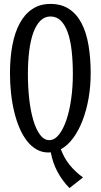

<svg xmlns="http://www.w3.org/2000/svg" viewBox="-20 -748 512 978"><path d="M334 210Q295.9 170.9 272 125.5Q248 80.1 238.8 27.8Q235.8 27.8 232.9 28.3Q230 28.8 227.1 28.8Q194.3 28.8 167.2 13.7Q140.1 -1.5 118.4 -28.8Q96.7 -56.2 80.3 -93.8Q64 -131.3 53 -176.3Q42 -221.2 36.4 -271.2Q30.8 -321.3 30.8 -374Q30.8 -452.1 43 -517.3Q55.2 -582.5 80.6 -629.4Q106 -676.3 144.8 -702.1Q183.6 -728 236.8 -728Q293 -728 332 -702.1Q371.1 -676.3 395.5 -629.4Q419.9 -582.5 430.9 -517.3Q441.9 -452.1 441.9 -374Q441.9 -308.6 431.2 -247.3Q420.4 -186 400.6 -134.5Q380.9 -83 352.8 -44.9Q324.7 -6.8 290 12.2Q305.7 55.7 334 91.1Q362.3 126.5 402.8 155.8ZM351.1 -370.1Q351.1 -435.1 345 -489.3Q338.9 -543.5 325.2 -582.3Q311.5 -621.1 289.8 -642.6Q268.1 -664.1 236.8 -664.1Q207.5 -664.1 185.8 -642.6Q164.1 -621.1 149.9 -582.3Q135.7 -543.5 128.9 -489.3Q122.1 -435.1 122.1 -370.1Q122.1 -304.2 128.9 -243.7Q135.7 -183.1 149.4 -136.5Q163.1 -89.8 183.6 -62Q204.1 -34.2 231 -34.2Q257.8 -34.2 280 -62Q302.2 -89.8 318.1 -136.5Q334 -183.1 342.5 -243.7Q351.1 -304.2 351.1 -370.1Z"/></svg>

Font: Englebert
Style: Regular
Weight: 400
Designer: Astigmatic (AOETI)
Foundry: Astigmatic (AOETI)
Version: Version 1.000